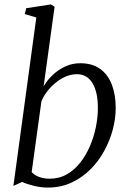

<svg xmlns="http://www.w3.org/2000/svg" viewBox="-20 -837 576 867"><path d="M177 -447Q193.5 -475.5 218.8 -499.2Q244 -523 275.5 -537.2Q307 -551.5 342 -551.5Q396.5 -551.5 432 -526Q467.5 -500.5 485 -455Q502.5 -409.5 502.5 -349Q502.5 -302 489.2 -251.8Q476 -201.5 450.2 -154.8Q424.5 -108 387.2 -71Q350 -34 302 -12Q254 10 196 10Q165 10 133 2.2Q101 -5.5 80 -15.5L40.5 2.5L144 -758L92 -773.5L98.5 -800L210 -817L226.5 -806.5ZM123 -60Q136.5 -45 158 -37.5Q179.5 -30 204 -30Q247.5 -30 282.2 -50Q317 -70 343 -103.5Q369 -137 386.8 -178.8Q404.5 -220.5 413.2 -264.8Q422 -309 422 -349Q422 -421.5 397.5 -461.8Q373 -502 327 -502Q293.5 -502 261.5 -484Q229.5 -466 204.5 -438Q179.5 -410 167 -379.5Z"/></svg>

Font: Merriweather 60pt Light
Style: Italic
Weight: 300
Italic angle: -7.8°
Version: Version 2.101